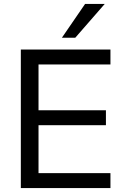

<svg xmlns="http://www.w3.org/2000/svg" viewBox="-20 -957 630 977"><path d="M86 0V-705H542V-629H176V-396H519V-320H176V-76H542V0ZM295 -765 413 -937H513L363 -765Z"/></svg>

Font: Mulish ExtraLight Medium
Style: Regular
Weight: 500
Version: Version 3.603